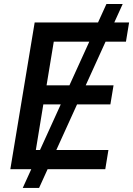

<svg xmlns="http://www.w3.org/2000/svg" viewBox="-20 -839 660 952"><path d="M92.8 92.8 507.8 -819.3H588.4L173.8 92.8ZM31.2 0 151.9 -727.5H620.1L604.5 -632.3H246.6L210.9 -416H543L527.3 -321.3H194.8L157.7 -95.2H517.6L502 0Z"/></svg>

Font: Inter 20pt Medium
Style: Italic
Weight: 500
Italic angle: -9.3988°
Version: Version 4.001;git-66647c0bb